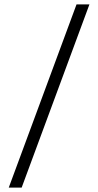

<svg xmlns="http://www.w3.org/2000/svg" viewBox="-20 -716 449 878"><path d="M79 142H20L330 -696H389Z"/></svg>

Font: Karma Variable Light
Style: Regular
Weight: 300
Designer: Joana Correia
Foundry: Indian Type Foundry
Version: Version 3.000